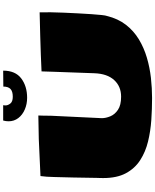

<svg xmlns="http://www.w3.org/2000/svg" viewBox="98 -1068 993 1229"><g transform="rotate(-90 594.5 -453.5)"><path d="M581.5 23.4Q513.2 23.4 441.4 18.6Q369.6 13.7 303.2 -2.4Q236.8 -18.6 184.1 -52.5Q131.3 -86.4 100.3 -143.8Q69.3 -201.2 69.3 -289.1Q69.3 -298.8 69.6 -309.3Q69.8 -319.8 70.3 -330.6L72.8 -480.5Q75.2 -553.7 75.9 -603.5Q76.7 -653.3 82 -690.9L318.8 -701.7L469.7 -704.6Q468.8 -685.1 468.5 -665.5Q468.3 -646 468.3 -627.4L453.1 -308.6Q452.6 -305.2 452.6 -298.3Q452.6 -272.9 464.4 -244.1Q476.1 -215.3 505.9 -195.1Q535.6 -174.8 590.3 -174.8Q655.8 -174.8 696.5 -219.2Q737.3 -263.7 740.2 -346.7L749.5 -604.5L752 -684.1Q801.3 -686.5 855.2 -688.5Q909.2 -690.4 976.1 -692.4Q1043 -694.3 1129.9 -696.3Q1129.9 -679.2 1130.1 -662.1Q1130.4 -645 1130.4 -626.5Q1129.9 -588.4 1127.9 -542.7Q1126 -497.1 1123.5 -450.9Q1121.1 -404.8 1118.4 -365.2Q1115.7 -325.7 1112.8 -299.1Q1109.9 -272.5 1106.9 -266.1Q1089.4 -194.3 1050.3 -144Q1011.2 -93.8 957 -61Q902.8 -28.3 839.6 -9.8Q776.4 8.8 710.2 16.1Q644 23.4 581.5 23.4ZM583 -776.4Q542.5 -776.4 508.1 -791.3Q473.6 -806.2 453.1 -833Q432.6 -859.9 432.6 -895Q432.6 -912.1 437.5 -929.7H535.6Q535.6 -928.2 534.9 -924.1Q534.2 -919.9 534.2 -914.6Q534.2 -899.4 546.4 -883.8Q558.6 -868.2 589.8 -868.2Q624 -868.2 639.4 -882.8Q654.8 -897.5 654.8 -928.7L756.8 -929.7Q756.8 -851.6 707 -814Q657.2 -776.4 583 -776.4Z"/></g></svg>

Font: Seymour One
Style: Regular
Weight: 400
Designer: Vernon Adams
Foundry: Vernon Adams
Version: Version 1.100; ttfautohint (v1.8.4.7-5d5b);gftools[0.9.33]